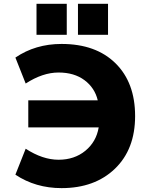

<svg xmlns="http://www.w3.org/2000/svg" viewBox="-20 -972 754 1004"><path d="M127.9 -305.7V-447.3H491.2Q475.6 -512.7 421.9 -552.7Q368.2 -592.8 286.1 -592.8Q203.1 -592.8 114.3 -535.2L60.5 -670.9Q165 -742.2 301.8 -742.2Q481.4 -742.2 584 -641.1Q686.5 -540 686.5 -365.2Q686.5 -191.4 581.1 -89.8Q475.6 11.7 301.8 11.7Q166 11.7 60.5 -58.6L114.3 -194.3Q203.1 -136.7 286.1 -136.7Q369.1 -136.7 426.3 -183.6Q483.4 -230.5 496.1 -305.7ZM170.9 -790V-952.1H329.1V-790ZM387.7 -790V-952.1H544.9V-790Z"/></svg>

Font: Gen Shin Gothic Heavy
Style: Bold
Weight: 900
Designer: [Source Han Sans]
Ryoko NISHIZUKA  (kana & ideographs); Paul D. Hunt (Latin, Greek & Cyrillic); Wenlong ZHANG  (bopomofo
Version: Version 1.002.20150607